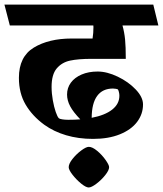

<svg xmlns="http://www.w3.org/2000/svg" viewBox="-45 -600 721 849"><path d="M587.4 -138.2Q587.4 -95.7 561.3 -61Q535.2 -26.4 485.1 -6.1Q435.1 14.2 366.2 14.2Q301.8 14.2 247.3 -2Q192.9 -18.1 150.9 -48.3Q98.1 -86.9 68.4 -137.2Q38.6 -187.5 38.6 -255.9Q38.6 -349.6 104.7 -389.6Q170.9 -429.7 272.5 -429.7H364.3Q368.2 -453.6 368.2 -480Q368.2 -485.4 367.7 -487.3H-1.5L-25.4 -579.6H632.8L655.3 -487.3H496.6Q504.9 -457.5 508.1 -425.5Q511.2 -393.6 511.2 -339.8H359.4Q301.3 -339.8 264.9 -332Q228.5 -324.2 205.8 -297.4Q183.1 -270.5 183.1 -215.8Q183.1 -187 188.5 -157Q193.8 -127 201.4 -105Q209 -83 215.3 -77.1Q218.3 -74.2 230 -72.3Q241.7 -70.3 256.8 -70.3Q288.1 -70.3 310.1 -72.3Q278.8 -104.5 265.1 -130.4Q251.5 -156.2 251.5 -182.1Q251.5 -211.4 268.3 -234.4Q285.2 -257.3 315.9 -270.5Q346.7 -283.7 386.7 -283.7Q428.2 -283.7 475.6 -261Q522.9 -238.3 555.2 -204.3Q587.4 -170.4 587.4 -138.2ZM482.9 -176.8Q482.9 -185.1 480.5 -194.1Q478 -203.1 476.1 -204.6Q474.1 -206.1 467.3 -207.3Q460.4 -208.5 454.6 -208.5Q408.7 -208.5 384.8 -176Q360.8 -143.6 360.4 -79.1Q419.4 -90.3 451.2 -115.5Q482.9 -140.6 482.9 -176.8ZM437.5 139.2Q437.5 152.8 420.4 174.3Q403.3 195.8 381.3 212.4Q359.4 229 347.2 229Q335 229 313.7 211.7Q292.5 194.3 275.6 172.6Q258.8 150.9 258.8 139.2Q258.8 124 275.6 102.8Q292.5 81.5 314.2 65.4Q335.9 49.3 347.7 49.3Q363.3 49.3 384.5 66.9Q405.8 84.5 421.6 106.9Q437.5 129.4 437.5 139.2Z"/></svg>

Font: Vesper Libre Heavy
Style: Regular
Weight: 900
Designer: Robert Keller & Kimya Gandhi
Foundry: Mota Italic
Version: Version 1.058